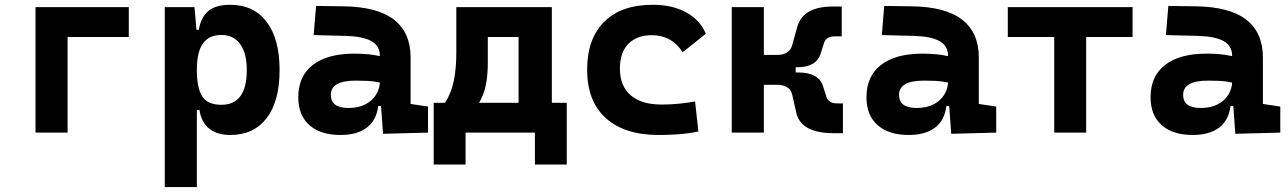

<svg xmlns="http://www.w3.org/2000/svg" viewBox="-20 -547 5313 792"><path d="M126.5 0V-517.6H511.2V-394.5H258.8V0Z M659.7 224.6V-517.6H782.2L790.5 -423.8H799.8Q809.1 -476.1 839.6 -501.7Q870.1 -527.3 929.2 -527.3Q1026.4 -527.3 1079.8 -457Q1133.3 -386.7 1133.3 -258.3Q1133.3 -128.9 1079.8 -59.6Q1026.4 9.8 930.2 9.8Q876 9.8 843.3 -16.1Q810.5 -42 802.7 -93.8H792V224.6ZM792 -258.3Q792 -183.1 814.5 -148.9Q836.9 -114.7 893.1 -114.7Q998 -114.7 998 -258.3Q998 -327.1 970.7 -365Q943.4 -402.8 893.1 -402.8Q842.8 -402.8 817.4 -368.2Q792 -333.5 792 -258.3Z M1560.1 4.9 1551.8 -109.4H1540Q1532.7 -49.8 1492.4 -20Q1452.1 9.8 1384.8 9.8Q1302.2 9.8 1256.3 -30.8Q1210.4 -71.3 1210.4 -146Q1210.4 -232.9 1270.5 -279.3Q1330.6 -325.7 1440.9 -325.7Q1473.1 -325.7 1498.3 -323.2Q1523.4 -320.8 1546.9 -315.4V-316.9Q1546.9 -358.4 1511.5 -377.7Q1476.1 -397 1406.2 -398.9L1273.9 -402.3L1283.7 -522.5L1396.5 -521Q1537.1 -519 1605.5 -465.6Q1673.8 -412.1 1673.8 -309.6V-118.2L1745.6 -107.4V0ZM1546.9 -206.5Q1518.6 -212.4 1495.6 -213.4Q1472.7 -214.4 1447.3 -214.4Q1344.7 -214.4 1344.7 -155.8Q1344.7 -101.6 1417.5 -101.6Q1459.5 -101.6 1488 -116.9Q1516.6 -132.3 1531.2 -156.5Q1545.9 -180.7 1546.9 -206.5Z M1769 131.8V-123H1815.4Q1840.3 -159.7 1851.3 -210.7Q1862.3 -261.7 1862.3 -329.1V-517.6H2256.3V-123H2317.9V131.8H2186.5V0H1900.4V131.8ZM2119.1 -123V-394.5H1992.2V-287.6Q1992.2 -236.3 1983.9 -195.6Q1975.6 -154.8 1956.1 -123Z M2697.3 9.8Q2556.2 9.8 2479 -59.8Q2401.9 -129.4 2401.9 -259.8Q2401.9 -386.7 2472.2 -457Q2542.5 -527.3 2672.9 -527.3Q2752.9 -527.3 2810.3 -496.1Q2867.7 -464.8 2891.6 -407.7L2795.9 -331.5Q2751 -401.9 2668.9 -401.9Q2606.9 -401.9 2572 -366.2Q2537.1 -330.6 2537.1 -264.6Q2537.1 -191.9 2581.8 -153.8Q2626.5 -115.7 2709 -115.7Q2744.1 -115.7 2779.1 -119.1Q2814 -122.6 2847.2 -128.4L2860.8 -4.9Q2821.3 3.9 2779.3 6.8Q2737.3 9.8 2697.3 9.8Z M2998.5 0V-517.6H3130.9V-320.3H3183.1Q3236.8 -320.3 3247.6 -360.4L3269 -437Q3293 -520 3414.6 -520H3452.1V-397H3422.9Q3388.2 -397 3379.4 -370.6L3366.2 -329.1Q3349.6 -269.5 3267.6 -269.5H3262.2V-248H3272.5Q3359.4 -248 3376 -188.5L3389.2 -147Q3397.9 -120.6 3432.6 -120.6H3457V2.4H3419.4Q3284.7 2.4 3265.1 -80.6L3247.6 -157.2Q3238.3 -197.3 3183.1 -197.3H3130.9V0Z M3903.8 4.9 3895.5 -109.4H3883.8Q3876.5 -49.8 3836.2 -20Q3795.9 9.8 3728.5 9.8Q3646 9.8 3600.1 -30.8Q3554.2 -71.3 3554.2 -146Q3554.2 -232.9 3614.3 -279.3Q3674.3 -325.7 3784.7 -325.7Q3816.9 -325.7 3842 -323.2Q3867.2 -320.8 3890.6 -315.4V-316.9Q3890.6 -358.4 3855.2 -377.7Q3819.8 -397 3750 -398.9L3617.7 -402.3L3627.4 -522.5L3740.2 -521Q3880.9 -519 3949.2 -465.6Q4017.6 -412.1 4017.6 -309.6V-118.2L4089.4 -107.4V0ZM3890.6 -206.5Q3862.3 -212.4 3839.4 -213.4Q3816.4 -214.4 3791 -214.4Q3688.5 -214.4 3688.5 -155.8Q3688.5 -101.6 3761.2 -101.6Q3803.2 -101.6 3831.8 -116.9Q3860.4 -132.3 3875 -156.5Q3889.6 -180.7 3890.6 -206.5Z M4328.6 0V-394.5H4137.2V-517.6H4651.9V-394.5H4460.4V0Z M5075.7 4.9 5067.4 -109.4H5055.7Q5048.3 -49.8 5008.1 -20Q4967.8 9.8 4900.4 9.8Q4817.9 9.8 4772 -30.8Q4726.1 -71.3 4726.1 -146Q4726.1 -232.9 4786.1 -279.3Q4846.2 -325.7 4956.5 -325.7Q4988.8 -325.7 5013.9 -323.2Q5039.1 -320.8 5062.5 -315.4V-316.9Q5062.5 -358.4 5027.1 -377.7Q4991.7 -397 4921.9 -398.9L4789.6 -402.3L4799.3 -522.5L4912.1 -521Q5052.7 -519 5121.1 -465.6Q5189.5 -412.1 5189.5 -309.6V-118.2L5261.2 -107.4V0ZM5062.5 -206.5Q5034.2 -212.4 5011.2 -213.4Q4988.3 -214.4 4962.9 -214.4Q4860.4 -214.4 4860.4 -155.8Q4860.4 -101.6 4933.1 -101.6Q4975.1 -101.6 5003.7 -116.9Q5032.2 -132.3 5046.9 -156.5Q5061.5 -180.7 5062.5 -206.5Z"/></svg>

Font: CaskaydiaMono NF
Style: Bold
Weight: 700
Designer: Aaron Bell
Foundry: Saja Typeworks
Version: Version 2111.001; ttfautohint (v1.8.4);Nerd Fonts 3.1.1